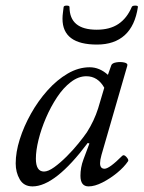

<svg xmlns="http://www.w3.org/2000/svg" viewBox="-20 -652 512 685"><path d="M96 13Q65 13 50.5 -12Q36 -37 36 -69Q36 -109 50.5 -155Q65 -201 90.5 -246.5Q116 -292 149.5 -329.5Q183 -367 221.5 -389.5Q260 -412 300 -412Q335 -412 365 -385L377 -419Q380 -427 395 -429.5Q410 -432 423.5 -429Q437 -426 434 -417L342 -99Q337 -81 337 -70Q337 -50 353 -50Q370 -50 416 -96Q422 -102 431 -92Q440 -82 437 -77Q423 -56 398 -35.5Q373 -15 345.5 -1Q318 13 296 13Q267 13 267 -25Q267 -39 269.5 -53.5Q272 -68 278 -84L299 -140L293 -142Q177 13 96 13ZM137 -40Q152 -40 173.5 -55.5Q195 -71 218 -94Q241 -117 260 -140.5Q279 -164 290 -180Q316 -221 330 -265L352 -339Q329 -380 288 -380Q260 -380 233 -359.5Q206 -339 183.5 -305Q161 -271 144 -231.5Q127 -192 117.5 -153.5Q108 -115 108 -86Q108 -40 137 -40ZM326 -493Q203 -493 203 -585Q203 -596 204.5 -606.5Q206 -617 207 -627Q208 -632 218 -632Q228 -632 228 -627Q228 -546 325 -546Q372 -546 402.5 -566.5Q433 -587 450 -627Q452 -632 462.5 -632Q473 -632 472 -627Q462 -560 425 -526.5Q388 -493 326 -493Z"/></svg>

Font: Junicode
Style: Italic
Weight: 400
Italic angle: -11°
Designer: Peter S. Baker
Version: Version 2.100; ttfautohint (v1.8.4)